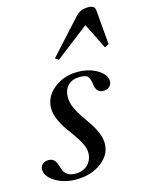

<svg xmlns="http://www.w3.org/2000/svg" viewBox="-162 -933 769 1019"><g transform="rotate(-15 222.5 -423.5)"><path d="M280.8 -540Q343.3 -540 389.2 -512.5Q435.1 -484.9 435.1 -448.2Q435.1 -430.2 422.4 -418.7Q409.7 -407.2 390.1 -407.2Q351.1 -407.2 345.2 -451.2Q339.8 -488.3 329.1 -499.8Q318.4 -511.2 287.1 -511.2Q243.7 -511.2 220.2 -487.1Q196.8 -462.9 196.8 -420.9Q196.8 -395 209.7 -365.5Q222.7 -335.9 241.2 -308.8Q259.8 -281.7 278.6 -254.2Q297.4 -226.6 310.3 -195.6Q323.2 -164.6 323.2 -136.2Q323.2 -74.7 266.8 -32.5Q210.4 9.8 127.9 9.8Q62.5 9.8 14.2 -19.8Q-34.2 -49.3 -34.2 -87.9Q-34.2 -106 -21.5 -116.9Q-8.8 -127.9 11.2 -127.9Q30.8 -127.9 41.3 -116.9Q51.8 -106 56.4 -90.1Q61 -74.2 67.1 -58.6Q73.2 -43 89.4 -32Q105.5 -21 132.8 -21Q174.8 -21 200.4 -46.6Q226.1 -72.3 226.1 -111.8Q226.1 -134.8 212.6 -162.1Q199.2 -189.5 180.2 -215.6Q161.1 -241.7 142.1 -269Q123 -296.4 109.6 -328.4Q96.2 -360.4 96.2 -390.1Q96.2 -452.1 150.1 -496.1Q204.1 -540 280.8 -540ZM422.9 -856.9Q443.8 -856.9 452.6 -850.1Q461.4 -843.3 462.9 -828.1L479 -640.1L456.1 -627.9L386.2 -769L203.1 -627.9L184.1 -640.1L355 -828.1Q380.9 -856.9 422.9 -856.9Z"/></g></svg>

Font: Libre Caslon Text
Style: Italic
Weight: 400
Italic angle: -25°
Designer: Pablo Impallari, Rodrigo Fuenzalida
Foundry: Pablo Impallari, Rodrigo Fuenzalida
Version: Version 1.002